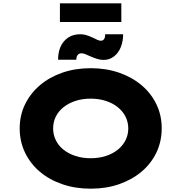

<svg xmlns="http://www.w3.org/2000/svg" viewBox="-20 -1130 1095 1160"><path d="M528 10Q434 10 355 -17.5Q276 -45 219 -94Q162 -143 130.5 -209.5Q99 -276 99 -354Q99 -433 131 -499Q163 -565 220 -614Q277 -663 355.5 -690.5Q434 -718 528 -718Q622 -718 700.5 -690.5Q779 -663 836.5 -614Q894 -565 925.5 -499Q957 -433 957 -355Q957 -276 925.5 -209.5Q894 -143 836.5 -94Q779 -45 700.5 -17.5Q622 10 528 10ZM528 -174Q577 -174 619 -187.5Q661 -201 691.5 -225.5Q722 -250 738.5 -283Q755 -316 755 -354Q755 -392 738.5 -425Q722 -458 691.5 -482.5Q661 -507 619 -520.5Q577 -534 528 -534Q478 -534 436.5 -520.5Q395 -507 364.5 -483Q334 -459 317.5 -426Q301 -393 301 -354Q301 -316 317.5 -282.5Q334 -249 364.5 -225Q395 -201 436.5 -187.5Q478 -174 528 -174ZM606 -768Q588 -768 569 -773.5Q550 -779 525 -790Q506 -799 494 -803.5Q482 -808 472 -808Q457 -808 449 -797.5Q441 -787 441 -769H331Q331 -840 367.5 -881.5Q404 -923 465 -923Q481 -923 497.5 -919Q514 -915 544 -901Q561 -892 571 -888Q581 -884 590 -884Q603 -884 609.5 -895Q616 -906 615 -923H724Q724 -880 709.5 -844.5Q695 -809 668 -788.5Q641 -768 606 -768ZM342 -997V-1110H713V-997Z"/></svg>

Font: Lexend Peta ExtraBold
Style: Regular
Weight: 800
Version: Version 1.007